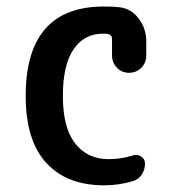

<svg xmlns="http://www.w3.org/2000/svg" viewBox="-20 -550 540 580"><path d="M294.9 9.8Q181.6 9.8 119.6 -58.1Q57.6 -126 57.6 -259.8Q57.6 -529.3 292 -530.3Q325.2 -530.3 339.8 -528.3Q376 -524.4 398.9 -494.1Q421.9 -463.9 421.9 -424.8V-382.8Q421.9 -360.4 406.7 -345.2Q391.6 -330.1 369.6 -330.1Q347.7 -330.1 333 -345.7Q318.4 -361.3 318.4 -382.8V-433.6Q318.4 -444.3 305.7 -447.3Q300.8 -448.2 290 -448.2Q234.4 -448.2 202.1 -400.9Q169.9 -353.5 169.9 -259.8Q169.9 -164.1 207 -116.7Q244.1 -69.3 307.6 -69.3Q346.7 -69.3 379.9 -80.1Q393.6 -85 405.8 -77.6Q418 -70.3 418 -55.7Q418 -37.1 407.7 -22Q397.5 -6.8 378.9 -2Q336.9 9.8 294.9 9.8Z"/></svg>

Font: Rounded-X Mgen+ 1mn medium
Style: Regular
Weight: 500
Designer: [Source Han Sans]
Ryoko NISHIZUKA  (kana & ideographs); Paul D. Hunt (Latin, Greek & Cyrillic); Wenlong ZHANG  (bopomofo
Version: Version 1.059.20150602